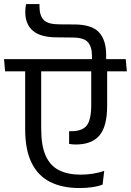

<svg xmlns="http://www.w3.org/2000/svg" viewBox="-40 -924 645 946"><path d="M154.5 -890.5Q154.5 -891.5 154.5 -897.2Q154.5 -903 154.5 -904H89Q86.5 -894.5 85.5 -884.8Q84.5 -875 84.5 -864.5Q84.5 -805 122 -772.5Q159.5 -740 240.5 -740L318.5 -739Q372 -739 392.5 -716.8Q413 -694.5 413 -650V-619.5H483V-653.5Q483 -726.5 447.8 -764.8Q412.5 -803 327.5 -803.5L253.5 -804Q197.5 -804 176.2 -825Q155 -846 154.5 -890.5ZM-15 -572.5H585L579.5 -632.5H-20ZM163 -288.5V-592.5H84V-287.5Q84 -185.5 115.8 -121.5Q147.5 -57.5 207.2 -27.5Q267 2.5 351.5 2.5Q383.5 2.5 412.8 -1.5Q442 -5.5 465.5 -14.5L473.5 -82Q447.5 -73 417.8 -68.2Q388 -63.5 358 -63.5Q295 -63.5 251.2 -85.2Q207.5 -107 185.2 -156.5Q163 -206 163 -288.5ZM488 -404.5V-591.5L409.5 -591V-407Q409.5 -334 387.5 -305.8Q365.5 -277.5 310 -277.5Q309 -277.5 305.5 -277.5Q302 -277.5 300.5 -277.5V-215Q307.5 -213.5 316.2 -212.8Q325 -212 333 -212Q411.5 -212 449.8 -256.2Q488 -300.5 488 -404.5Z"/></svg>

Font: Anek Devanagari
Style: Regular
Weight: 400
Designer: Kailash Malviya (Devanagari) & Yesha Goshar (Latin)
Foundry: Ek Type
Version: Version 1.003